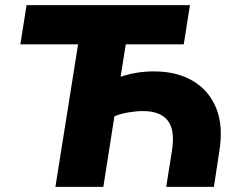

<svg xmlns="http://www.w3.org/2000/svg" viewBox="-20 -725 938 745"><path d="M195 0 283 -553H59L83 -705H717L693 -553H468L448 -427Q472 -436 506.5 -442Q541 -448 577 -448Q666 -448 728.5 -411Q791 -374 819 -305Q847 -236 831 -138L810 0H625L647 -139Q660 -220 631 -257Q602 -294 535 -294Q509 -294 479 -289Q449 -284 424 -274L381 0Z"/></svg>

Font: Nunito Sans 11pt Black
Style: Italic
Weight: 900
Italic angle: -9°
Version: Version 3.101;gftools[0.9.27]